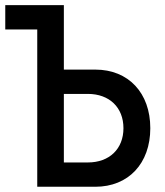

<svg xmlns="http://www.w3.org/2000/svg" viewBox="-25 -713 631 733"><path d="M117.2 0H338.9C465.3 0 548.8 -88.9 548.8 -223.6C548.8 -358.4 465.3 -447.3 338.9 -447.3H218.8V-693.4H-4.9V-600.6H117.2ZM218.8 -92.8V-354.5H310.5C392.6 -354.5 446.3 -302.7 446.3 -223.6C446.3 -144.5 392.6 -92.8 310.5 -92.8Z"/></svg>

Font: Cascadia Code PL
Style: Regular
Weight: 400
Monospace: yes
Designer: Aaron Bell
Foundry: Saja Typeworks
Version: Version 2404.023